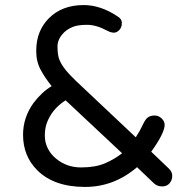

<svg xmlns="http://www.w3.org/2000/svg" viewBox="-20 -728 772 758"><path d="M521 -68Q430 10 316 10Q193 10 127 -56Q71 -112 71 -196Q71 -264 112 -321Q144 -364 184 -388Q158 -420 140.5 -452.5Q123 -485 123 -526.5Q123 -568 136 -600Q149 -632 173 -656Q225 -708 310 -708Q377 -708 443 -664Q461 -654 461 -637Q461 -620 451 -609.5Q441 -599 429.5 -599Q418 -599 403 -607Q360 -630 324 -630Q288 -630 268 -622Q248 -614 234 -601Q207 -575 207 -545Q207 -515 212.5 -498Q218 -481 230 -464Q247 -438 307 -383L516 -186Q533 -212 543.5 -235Q554 -258 564.5 -265Q575 -272 590.5 -272Q606 -272 618 -260.5Q630 -249 630 -235Q630 -203 577 -129L644 -65Q660 -51 660 -34Q660 -17 649.5 -4.5Q639 8 620 8Q601 8 588 -4ZM239 -332Q184 -297 164 -240Q157 -219 157 -192Q157 -165 169 -141.5Q181 -118 201 -102Q243 -67 300 -67Q357 -67 395 -83.5Q433 -100 462 -123Z"/></svg>

Font: Varela Round
Style: Regular
Weight: 400
Designer: Joe Prince
Foundry: Joe Prince
Version: Version 1.000